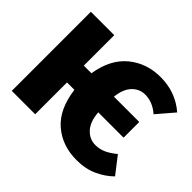

<svg xmlns="http://www.w3.org/2000/svg" viewBox="-161 -946 1195 1195"><g transform="rotate(45 437.0 -348.0)"><path d="M633 20Q506 20 420 -54Q334 -128 314 -280H249V0H43V-696H249V-428H316Q339 -571 427 -643.5Q515 -716 638 -716Q770 -716 866 -633L770 -521Q713 -571 647 -571Q597 -571 561.5 -534Q526 -497 518 -424H741V-286H518Q524 -208 561 -168.5Q598 -129 649 -129Q686 -129 719 -144Q752 -159 788 -189L874 -78Q832 -36 771.5 -8Q711 20 633 20Z"/></g></svg>

Font: Trujillo Black
Style: Regular
Weight: 900
Designer: Fira Sans original fonts by bBox Type GmbH, Carrois Corporate GbR, & Edenspiekermann AG / Changes by Cristiano Sobral
Foundry: Fira Sans original fonts by bBox Type GmbH, Carrois Corporate GbR, & Edenspiekermann AG / Changes by Cristiano Sobral
Version: Version 4.301;July 28, 2020;FontCreator 13.0.0.2655 64-bit